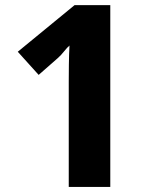

<svg xmlns="http://www.w3.org/2000/svg" viewBox="-20 -734 590 754"><path d="M413.1 -713.9H272.9L49.8 -530.8L131.8 -439.9L207 -505.9C215.3 -513.2 224.1 -522.5 232.4 -533.2C240.7 -543.5 247.6 -550.8 252.9 -555.2C251.5 -533.7 251 -508.8 250.5 -480.5C250 -452.1 250 -429.7 250 -413.1V0H413.1Z"/></svg>

Font: Avrile Sans
Style: Bold
Weight: 700
Designer: Monotype Design Team, Google (font), Stefan Peev (BGR Cyrillic), Cristiano Sobral (main changes)
Foundry: The Avrile Sans Project Authors
Version: Version 3.110